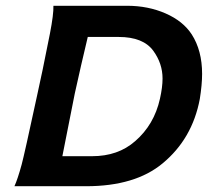

<svg xmlns="http://www.w3.org/2000/svg" viewBox="-20 -645 730 665"><path d="M672 -302Q646 -164 543 -79Q448 0 278 0H30Q41 -24 55 -75Q64 -108 108 -312Q125 -387 153 -529Q166 -596 165 -625H420Q493 -625 553.5 -598.5Q614 -572 644 -526Q680 -470 680 -389Q680 -352 672 -302ZM534 -303Q543 -343 543 -373Q543 -425 511 -469Q476 -517 391 -517H284Q269 -454 261 -419Q239 -323 239 -321Q236 -308 196 -104H299Q389 -104 448 -156Q514 -213 534 -303Z"/></svg>

Font: GFS Neohellenic Rg
Style: Bold Italic
Weight: 700
Italic angle: -12°
Designer: Designed by Takis Katsoulidis and George D. Matthiopoulos.
Foundry: Designed by Takis Katsoulidis and George D. Matthiopoulos.
Version: Version 1.0